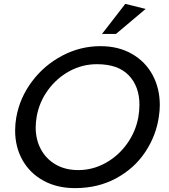

<svg xmlns="http://www.w3.org/2000/svg" viewBox="-20 -956 872 990"><path d="M799 -354Q804 -387 804 -414Q804 -500 767 -569Q730 -638 660.5 -678Q591 -718 498 -718Q394 -718 301 -669Q208 -620 145 -536Q82 -452 64 -351Q58 -317 58 -283Q58 -198 96 -130.5Q134 -63 204 -24.5Q274 14 367 14Q485 14 578.5 -36.5Q672 -87 728.5 -171.5Q785 -256 799 -354ZM699 -416Q699 -385 693 -350Q679 -276 634.5 -214Q590 -152 524 -115.5Q458 -79 384 -79Q317 -79 267.5 -107.5Q218 -136 191 -186Q164 -236 164 -300Q164 -322 169 -354Q182 -429 227 -491Q272 -553 338 -589Q404 -625 480 -625Q589 -625 644 -567.5Q699 -510 699 -416ZM506 -781H578L731 -910L626 -936Z"/></svg>

Font: Geom
Style: Italic
Weight: 400
Italic angle: -10°
Version: Version 1.102